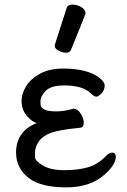

<svg xmlns="http://www.w3.org/2000/svg" viewBox="-20 -790 550 834"><path d="M267.6 23.9Q159.7 23.9 106.9 -15.1Q49.8 -58.1 49.8 -127Q49.8 -220.2 140.6 -255.9Q120.6 -258.8 97.2 -285.9Q73.7 -313 73.7 -352.1Q73.7 -383.8 93.8 -416Q113.8 -448.2 154.3 -470.2Q194.8 -492.2 253.9 -492.2Q359.9 -492.2 411.6 -452.1Q434.6 -434.1 434.6 -418.9Q434.6 -397.9 420.7 -384Q406.7 -370.1 398.9 -370.1Q388.7 -370.1 374 -384.8Q339.8 -418.9 257.8 -418.9Q201.7 -418.9 178.7 -395.5Q155.8 -372.1 155.8 -350.1Q155.8 -348.1 156.2 -335.7Q156.7 -323.2 172.4 -314.7Q188 -306.2 223.9 -306.2Q259.8 -306.2 298.8 -317.9Q316.9 -317.9 330.3 -296.9Q343.8 -275.9 343.8 -256.8Q343.8 -235.8 326.7 -234.9Q236.8 -226.1 201.4 -213.1Q166 -200.2 148.9 -176Q131.8 -151.9 131.8 -125Q131.8 -122.1 132.3 -106.4Q132.8 -90.8 166.7 -70.8Q200.7 -50.8 258.8 -50.8Q317.9 -50.8 360.8 -63Q403.8 -75.2 439 -110.8Q452.6 -127 466.8 -127Q482.9 -127 482.9 -108.9Q482.9 -75.2 437 -34.2Q375 23.9 267.6 23.9ZM266.6 -561Q251 -561 234.4 -570.1Q217.8 -579.1 217.8 -589.8Q217.8 -598.1 219.7 -600.1L269 -753.9Q272.9 -770 295.9 -770Q314.9 -770 333.3 -759Q351.6 -748 351.6 -731.9Q351.6 -728 288.6 -574.2Q283.7 -561 266.6 -561Z"/></svg>

Font: LXGW WenKai GB Screen
Style: Regular
Weight: 400
Designer: LXGW / Fontworks Inc.
Foundry: LXGW / Fontworks Inc.
Version: Version 1.321;February 19, 2024;FontCreator 14.0.0.2901 64-b